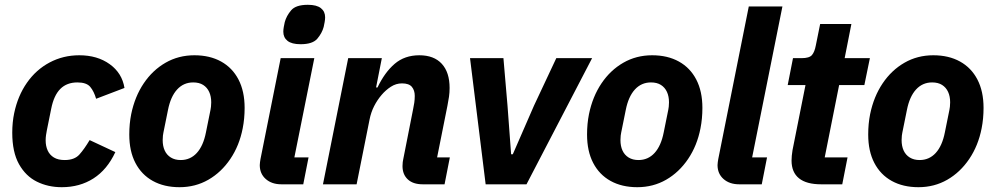

<svg xmlns="http://www.w3.org/2000/svg" viewBox="-20 -767 4144 799"><path d="M237 12Q180 12 133.5 -11Q87 -34 59 -84Q31 -134 31 -215Q31 -236 33 -256.5Q35 -277 39 -296Q54 -368 92 -422.5Q130 -477 186.5 -507Q243 -537 310 -537Q385 -537 436.5 -500Q488 -463 498 -401L380 -356Q371 -387 355.5 -405.5Q340 -424 302 -424Q258 -424 231 -397Q204 -370 193 -314L175 -225Q173 -215 171.5 -204.5Q170 -194 170 -183Q170 -159 178.5 -140.5Q187 -122 204.5 -111.5Q222 -101 249 -101Q290 -101 310.5 -124Q331 -147 353 -184L460 -134Q426 -61 369 -24.5Q312 12 237 12Z M727 12Q663 12 616 -14Q569 -40 543.5 -89Q518 -138 518 -207Q518 -230 520 -251Q522 -272 526 -292Q541 -365 578 -420Q615 -475 669 -506Q723 -537 789 -537Q853 -537 900 -511Q947 -485 972.5 -436Q998 -387 998 -318Q998 -296 996 -274.5Q994 -253 990 -233Q976 -161 938.5 -105.5Q901 -50 847 -19Q793 12 727 12ZM732 -101Q772 -101 799 -130.5Q826 -160 837 -216L856 -310Q857 -315 858 -323Q859 -331 859 -341Q859 -366 850.5 -384.5Q842 -403 825.5 -413.5Q809 -424 784 -424Q744 -424 717 -394.5Q690 -365 679 -309L660 -215Q659 -211 658 -202.5Q657 -194 657 -184Q657 -159 665.5 -140.5Q674 -122 691 -111.5Q708 -101 732 -101Z M1231 -583Q1194 -583 1176.5 -597Q1159 -611 1159 -635Q1159 -644 1161 -655Q1163 -666 1165 -675Q1172 -701 1191.5 -724Q1211 -747 1261 -747Q1298 -747 1315.5 -733Q1333 -719 1333 -695Q1333 -686 1331 -675Q1329 -664 1327 -655Q1320 -629 1300.5 -606Q1281 -583 1231 -583ZM1242 0H1151Q1111 0 1086 -22Q1061 -44 1061 -80Q1061 -86 1062 -92Q1063 -98 1064 -105L1148 -525H1288L1205 -112H1264Z M1464 0H1324L1429 -525H1569L1545 -403H1551Q1581 -466 1622.5 -501.5Q1664 -537 1725 -537Q1786 -537 1818.5 -501.5Q1851 -466 1851 -401Q1851 -382 1848.5 -364.5Q1846 -347 1842 -327L1799 -112H1852L1830 0H1739Q1699 0 1677 -20.5Q1655 -41 1655 -76Q1655 -85 1656 -92.5Q1657 -100 1658 -104L1699 -312Q1702 -326 1704 -339.5Q1706 -353 1706 -368Q1706 -391 1694 -405.5Q1682 -420 1653 -420Q1628 -420 1606.5 -406Q1585 -392 1568 -372Q1550 -351 1537 -325.5Q1524 -300 1518 -270Z M2171 0H2001L1936 -525H2075L2092 -327L2107 -125H2114L2202 -327L2295 -525H2444Z M2632 12Q2568 12 2521 -14Q2474 -40 2448.5 -89Q2423 -138 2423 -207Q2423 -230 2425 -251Q2427 -272 2431 -292Q2446 -365 2483 -420Q2520 -475 2574 -506Q2628 -537 2694 -537Q2758 -537 2805 -511Q2852 -485 2877.5 -436Q2903 -387 2903 -318Q2903 -296 2901 -274.5Q2899 -253 2895 -233Q2881 -161 2843.5 -105.5Q2806 -50 2752 -19Q2698 12 2632 12ZM2637 -101Q2677 -101 2704 -130.5Q2731 -160 2742 -216L2761 -310Q2762 -315 2763 -323Q2764 -331 2764 -341Q2764 -366 2755.5 -384.5Q2747 -403 2730.5 -413.5Q2714 -424 2689 -424Q2649 -424 2622 -394.5Q2595 -365 2584 -309L2565 -215Q2564 -211 2563 -202.5Q2562 -194 2562 -184Q2562 -159 2570.5 -140.5Q2579 -122 2596 -111.5Q2613 -101 2637 -101Z M3150 0H3056Q3016 0 2991 -22Q2966 -44 2966 -80Q2966 -86 2967 -92Q2968 -98 2969 -105L3096 -740H3236L3110 -112H3172Z M3485 0H3397Q3336 0 3305 -25Q3274 -50 3274 -99Q3274 -107 3275 -119Q3276 -131 3278 -142L3332 -413H3258L3280 -525H3316Q3348 -525 3359 -538Q3370 -551 3375 -578L3393 -667H3523L3495 -525H3600L3577 -413H3472L3412 -112H3507Z M3802 12Q3738 12 3691 -14Q3644 -40 3618.5 -89Q3593 -138 3593 -207Q3593 -230 3595 -251Q3597 -272 3601 -292Q3616 -365 3653 -420Q3690 -475 3744 -506Q3798 -537 3864 -537Q3928 -537 3975 -511Q4022 -485 4047.5 -436Q4073 -387 4073 -318Q4073 -296 4071 -274.5Q4069 -253 4065 -233Q4051 -161 4013.5 -105.5Q3976 -50 3922 -19Q3868 12 3802 12ZM3807 -101Q3847 -101 3874 -130.5Q3901 -160 3912 -216L3931 -310Q3932 -315 3933 -323Q3934 -331 3934 -341Q3934 -366 3925.5 -384.5Q3917 -403 3900.5 -413.5Q3884 -424 3859 -424Q3819 -424 3792 -394.5Q3765 -365 3754 -309L3735 -215Q3734 -211 3733 -202.5Q3732 -194 3732 -184Q3732 -159 3740.5 -140.5Q3749 -122 3766 -111.5Q3783 -101 3807 -101Z"/></svg>

Font: IBM Plex Sans Var
Style: Italic
Weight: 400
Italic angle: -11.31°
Designer: Mike Abbink, Paul van der Laan, Pieter van Rosmalen
Foundry: Bold Monday
Version: Version 1.001